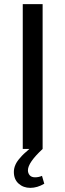

<svg xmlns="http://www.w3.org/2000/svg" viewBox="-20 -720 316 928"><path d="M186 0Q115 66 115 103Q115 117 123.5 127Q132 137 149.5 137Q167 137 183 130L194 168Q160 188 126.5 188Q93 188 70 167.5Q47 147 47 111Q47 75 79 41Q91 26 122 0H90V-700H186Z"/></svg>

Font: Magra
Style: Regular
Weight: 400
Designer: Viviana Monsalve
Foundry: Viviana Monsalve
Version: Version 1.001